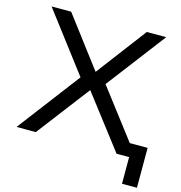

<svg xmlns="http://www.w3.org/2000/svg" viewBox="-123 -815 1016 1079"><g transform="rotate(15 385.5 -275.0)"><path d="M684 155V0H633V-77H771V155ZM29 0 317 -379 318 -344 44 -705H158L378 -414L598 -705H711L436 -344V-380L726 0H611L374 -309H377L141 0Z"/></g></svg>

Font: Nunito Sans 7pt SemiExpanded
Style: Regular
Weight: 400
Width: 6
Designer: Vernon Adams
Foundry: Vernon Adams
Version: Version 3.101;gftools[0.9.27]